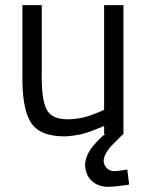

<svg xmlns="http://www.w3.org/2000/svg" viewBox="-20 -520 571 745"><path d="M384 -94Q382 -92 341 -76Q300 -59 247 -57Q179 -56 160 -97Q140 -138 142 -240V-500H67V-239Q64 -102 99 -46Q134 11 236 9Q291 6 336 -12Q381 -29 384 -32V0H388Q368 15 340 48Q313 81 310 118Q311 159 336 182Q361 205 402 205Q429 204 454 200Q479 197 481 196L474 138Q472 138 454 141Q435 144 423 144Q405 144 394 132Q382 120 382 101Q387 70 421 37Q454 3 459 0V-500H384Z"/></svg>

Font: RazerF5
Style: Regular
Weight: 400
Foundry: Razer Inc.
Version: Version 2